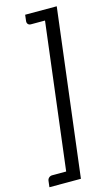

<svg xmlns="http://www.w3.org/2000/svg" viewBox="-162 -816 590 1010"><g transform="rotate(-15 133.0 -311.0)"><path d="M146.5 143.5H-25L-21 110Q-20 100 -12.5 93.2Q-5 86.5 5.5 86.5H81.5L179.5 -709.5H103.5Q92.5 -709.5 87 -716Q81.5 -722.5 82.5 -732.5L86.5 -766H258.5Z"/></g></svg>

Font: Lato 2
Style: Italic
Weight: 400
Italic angle: -7°
Designer: Lukasz Dziedzic with Adam Twardoch and Botio Nikoltchev
Foundry: tyPoland Lukasz Dziedzic
Version: Version 2.015; 2015-08-06; http://www.latofonts.com/